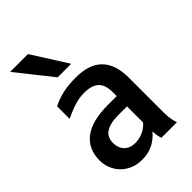

<svg xmlns="http://www.w3.org/2000/svg" viewBox="-249 -941 1052 1052"><g transform="rotate(-45 277.5 -414.5)"><path d="M41.5 -150.4Q41.5 -240.2 103.8 -287.4Q166 -334.5 287.1 -334.5H357.4V-364.7Q357.4 -391.6 351.3 -411.9Q345.2 -432.1 331.8 -445.8Q318.4 -459.5 296.6 -466.6Q274.9 -473.6 243.7 -473.6Q222.2 -473.6 203.1 -470.2Q184.1 -466.8 165.5 -460.9Q147 -455.1 127.7 -446.8Q108.4 -438.5 86.9 -429.2V-526.4Q106 -535.6 126 -543Q146 -550.3 168.5 -555.4Q190.9 -560.5 216.3 -563Q241.7 -565.4 271.5 -565.4Q374.5 -565.4 425 -513.2Q475.6 -460.9 475.6 -360.8V-127Q475.6 -108.9 475.6 -93.3Q475.6 -77.6 476.8 -62.5Q478 -47.4 481 -32Q483.9 -16.6 489.7 0H369.1Q364.3 -13.2 361.8 -28.3Q359.4 -43.5 358.4 -59.1Q332.5 -26.9 295.7 -7.8Q258.8 11.2 209.5 11.2Q171.4 11.2 140.4 -2Q109.4 -15.1 87.4 -37.4Q65.4 -59.6 53.5 -88.9Q41.5 -118.2 41.5 -150.4ZM161.1 -166.5Q161.1 -150.4 166 -135Q170.9 -119.6 181.4 -107.4Q191.9 -95.2 208.5 -87.9Q225.1 -80.6 248.5 -80.6Q278.3 -80.6 306.6 -92.8Q335 -105 357.4 -129.9V-254.9H291.5Q254.9 -254.9 230 -248.5Q205.1 -242.2 189.7 -230.5Q174.3 -218.8 167.7 -202.4Q161.1 -186 161.1 -166.5ZM38.1 -841.3H176.3L306.2 -636.2H201.2Z"/></g></svg>

Font: Tauri
Style: Regular
Weight: 400
Designer: Yvonne Schüttler
Foundry: Yvonne Schüttler
Version: Version 1.003; ttfautohint (v0.93.8-669f) -l 13 -r 13 -G 200